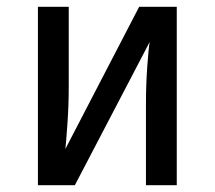

<svg xmlns="http://www.w3.org/2000/svg" viewBox="-20 -547 634 567"><path d="M502 0H411V-238Q411 -298 415 -352Q419 -406 422 -423L201 0H92V-527H183V-289Q183 -236 179 -179.5Q175 -123 173 -107L391 -527H502Z"/></svg>

Font: FiraGO
Style: Regular
Weight: 400
Designer: bBox Type
Foundry: bBox Type GmbH
Version: Version 1.001;April 20, 2020;FontCreator 12.0.0.2555 64-bit